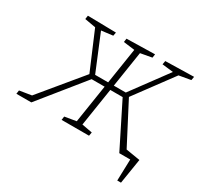

<svg xmlns="http://www.w3.org/2000/svg" viewBox="-198 -911 1334 1291"><g transform="rotate(30 469.0 -265.0)"><path d="M-21 0 -17 -28 76 -43 338 -360 214 -652 129 -667 133 -695 353 -691 348 -664 259 -653 374 -375H475L518 -652L431 -663L435 -691L654 -696L650 -668L562 -652L519 -375H612L817 -653L731 -663L736 -691L957 -696L952 -668L861 -652L645 -360L810 -43L896 -28L891 0H778L609 -338H513L467 -43L548 -28L543 0H330L334 -28L423 -43L469 -338H368L95 0ZM858 166 863 0H781L784 -50L918 -28L887 166Z"/></g></svg>

Font: Bitter Light
Style: Italic
Weight: 300
Italic angle: -9°
Designer: Sol Matas, and Bitter project Authors
Foundry: Sol Matas
Version: Version 2.001